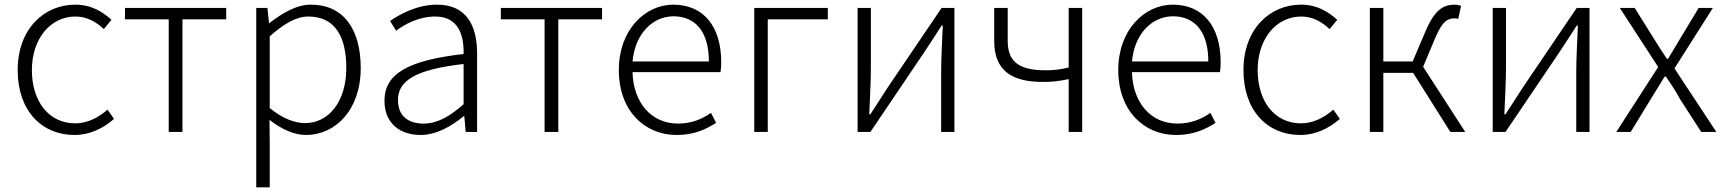

<svg xmlns="http://www.w3.org/2000/svg" viewBox="-20 -567 7410 825"><path d="M300 13C367 13 424 -16 470 -56L442 -96C406 -64 358 -37 303 -37C191 -37 117 -130 117 -266C117 -402 198 -496 304 -496C354 -496 393 -473 426 -442L459 -482C422 -515 374 -547 303 -547C171 -547 56 -444 56 -266C56 -89 161 13 300 13Z M705 0H764V-484H952V-533H517V-484H705Z M1081 238H1139V46L1138 -52C1192 -10 1245 13 1295 13C1420 13 1530 -93 1530 -275C1530 -439 1458 -547 1316 -547C1251 -547 1190 -508 1138 -468H1136L1129 -533H1081ZM1290 -38C1251 -38 1196 -55 1139 -103V-411C1201 -466 1254 -496 1305 -496C1424 -496 1468 -403 1468 -275C1468 -132 1394 -38 1290 -38Z M1787 13C1855 13 1919 -24 1973 -68H1975L1981 0H2030V-338C2030 -456 1985 -547 1858 -547C1771 -547 1697 -505 1656 -477L1682 -435C1719 -463 1780 -496 1850 -496C1951 -496 1974 -414 1972 -335C1737 -308 1632 -252 1632 -134C1632 -35 1701 13 1787 13ZM1799 -36C1740 -36 1690 -64 1690 -137C1690 -219 1762 -268 1972 -292V-119C1909 -64 1858 -36 1799 -36Z M2320 0H2379V-484H2567V-533H2132V-484H2320Z M2887 13C2964 13 3014 -12 3057 -39L3035 -82C2995 -54 2950 -36 2893 -36C2778 -36 2701 -127 2698 -257H3076C3078 -270 3079 -284 3079 -299C3079 -455 3002 -547 2873 -547C2752 -547 2639 -439 2639 -266C2639 -91 2750 13 2887 13ZM2698 -303C2709 -425 2787 -497 2874 -497C2967 -497 3026 -432 3026 -303Z M3221 0H3279V-484H3537V-533H3221Z M3665 0H3720L3951 -342C3972 -374 4005 -424 4026 -457H4031C4028 -386 4024 -315 4024 -256V0H4081V-533H4026L3795 -192C3774 -159 3741 -109 3720 -76H3715C3718 -147 3722 -219 3722 -276V-533H3665Z M4572 0H4630V-533H4572V-277C4535 -268 4508 -265 4472 -265C4361 -265 4310 -300 4310 -391V-533H4252V-391C4252 -266 4324 -215 4461 -215C4511 -215 4530 -219 4572 -227Z M5033 13C5110 13 5160 -12 5203 -39L5181 -82C5141 -54 5096 -36 5039 -36C4924 -36 4847 -127 4844 -257H5222C5224 -270 5225 -284 5225 -299C5225 -455 5148 -547 5019 -547C4898 -547 4785 -439 4785 -266C4785 -91 4896 13 5033 13ZM4844 -303C4855 -425 4933 -497 5020 -497C5113 -497 5172 -432 5172 -303Z M5567 13C5634 13 5691 -16 5737 -56L5709 -96C5673 -64 5625 -37 5570 -37C5458 -37 5384 -130 5384 -266C5384 -402 5465 -496 5571 -496C5621 -496 5660 -473 5693 -442L5726 -482C5689 -515 5641 -547 5570 -547C5438 -547 5323 -444 5323 -266C5323 -89 5428 13 5567 13Z M6095 -280 6148 -406C6178 -477 6201 -488 6229 -488C6237 -488 6239 -488 6246 -486L6258 -542C6252 -544 6241 -547 6231 -547C6182 -547 6145 -526 6105 -432L6050 -303H5924V-533H5866V0H5924V-254H6052L6212 0H6276Z M6394 0H6449L6680 -342C6701 -374 6734 -424 6755 -457H6760C6757 -386 6753 -315 6753 -256V0H6810V-533H6755L6524 -192C6503 -159 6470 -109 6449 -76H6444C6447 -147 6451 -219 6451 -276V-533H6394Z M6925 0H6987L7073 -141C7094 -174 7113 -207 7133 -238H7138C7160 -207 7181 -174 7199 -141L7290 0H7355L7175 -273L7340 -533H7279L7200 -402C7182 -372 7165 -343 7147 -314H7143C7123 -343 7104 -372 7086 -402L7004 -533H6940L7105 -279Z"/></svg>

Font: Noto Sans Japanese Light
Style: Regular
Weight: 300
Designer: Ryoko NISHIZUKA (kana & ideographs); Paul D. Hunt (Latin, Greek & Cyrillic); Wenlong ZHANG (bopomofo); Sandoll Communica
Foundry: Adobe Systems Incorporated
Version: Version 1.000;PS 1;hotconv 1.0.78;makeotf.lib2.5.61930